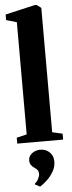

<svg xmlns="http://www.w3.org/2000/svg" viewBox="-68 -850 432 1151"><g transform="rotate(-5 147.5 -275.0)"><path d="M72 -50V-725L9 -743.5V-777L187 -818H199L225.5 -798V-49.5L287 -35.5V0H11V-35.5ZM223 127Q223 159 206.2 187.2Q189.5 215.5 166.8 236.5Q144 257.5 125.5 268.5H124.5L95.5 253.5L95 248.5Q108.5 238 117 221.5Q125.5 205 125.5 193Q125.5 178 119.5 169.8Q113.5 161.5 100.5 153Q89 145.5 81.2 134.5Q73.5 123.5 73.5 107.5Q73.5 87.5 85 74.5Q96.5 61.5 112.2 55Q128 48.5 141.5 48.5H145Q178.5 48.5 201 70.2Q223.5 92 223 127Z"/></g></svg>

Font: Merriweather 96pt ExtraBold
Style: Regular
Weight: 800
Version: Version 2.100